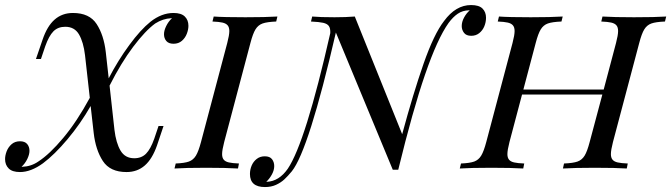

<svg xmlns="http://www.w3.org/2000/svg" viewBox="-53 -674 2685 768"><path d="M700.7 -570.8Q700.7 -555.7 694.3 -539.1Q688 -522.5 674.6 -510.7Q661.1 -499 641.1 -499Q621.6 -499 612.3 -510Q603 -521 603 -537.1Q603 -551.8 611.8 -569.8Q620.6 -587.9 634.8 -601.1H631.8Q598.6 -599.6 567.9 -580.1Q528.3 -551.3 479.7 -486.8Q431.2 -422.4 385.3 -331.5L404.8 -154.8Q411.1 -102.1 429.2 -71.5Q447.3 -41 483.9 -41Q513.2 -41 531.2 -59.3Q549.3 -77.6 564 -119.1L581.1 -169.9H601.1L575.2 -92.8Q556.2 -38.1 526.1 -12Q496.1 14.2 453.1 14.2Q387.2 14.2 358.4 -30Q329.6 -74.2 321.8 -142.1L309.6 -250Q269.5 -179.7 217.3 -117.4Q165 -55.2 119.1 -21Q70.8 14.2 26.9 14.2Q-3.9 14.2 -18.3 -0.2Q-32.7 -14.6 -32.7 -37.6Q-32.7 -52.2 -26.4 -68.8Q-20 -85.4 -6.6 -97.2Q6.8 -108.9 26.9 -108.9Q46.4 -108.9 55.7 -97.9Q64.9 -86.9 64.9 -70.8Q64.9 -56.2 56.2 -38.1Q47.4 -20 33.2 -6.8H36.1Q71.8 -8.3 100.1 -27.8Q145.5 -57.1 200.2 -122.6Q254.9 -188 306.2 -282.7L287.1 -453.1Q280.8 -505.9 262.9 -536.4Q245.1 -566.9 208 -566.9Q178.7 -566.9 160.6 -548.6Q142.6 -530.3 127.9 -488.8L110.8 -438H90.8L117.2 -515.1Q135.7 -569.8 165.8 -595.9Q195.8 -622.1 238.8 -622.1Q304.7 -622.1 333.5 -577.9Q362.3 -533.7 370.1 -465.8L381.8 -360.8Q419.4 -433.1 464.4 -494.1Q509.3 -555.2 548.8 -586.9Q593.3 -622.1 641.1 -622.1Q671.9 -622.1 686.3 -607.9Q700.7 -593.8 700.7 -570.8Z M835.4 -57.6Q835.4 -43 842 -35.2Q848.6 -27.3 862.8 -24.2Q877 -21 902.8 -20L898.9 0Q852.1 -2.9 772 -2.9Q688 -2.9 645 0L649.9 -20Q685.1 -21.5 702.6 -27.8Q720.2 -34.2 730.7 -51.5Q741.2 -68.8 751 -106L856 -502Q864.3 -533.7 864.3 -549.8Q864.3 -564.9 857.4 -572.8Q850.6 -580.6 836.7 -583.7Q822.8 -586.9 796.9 -587.9L801.8 -607.9Q841.8 -605 928.7 -605Q1009.3 -605 1056.6 -607.9L1051.8 -587.9Q1015.1 -586.4 997.3 -580.1Q979.5 -573.7 969 -556.6Q958.5 -539.6 948.7 -502L843.8 -106Q835.4 -73.7 835.4 -57.6Z M1891.1 -603Q1891.1 -585.4 1884.3 -568.8Q1877.4 -552.2 1864 -541.5Q1850.6 -530.8 1832 -530.8Q1812 -530.8 1803 -542.7Q1793.9 -554.7 1793.9 -569.8Q1793.9 -586.4 1803.2 -603.8Q1812.5 -621.1 1826.2 -632.8H1823.2Q1797.4 -632.3 1778.1 -619.1Q1758.8 -606 1741.2 -582Q1696.8 -519.5 1647.5 -376.5Q1598.1 -233.4 1540 4.9H1518.1L1290.5 -543.9Q1182.1 -73.7 1114.3 11.2Q1098.1 30.8 1084.2 43.7Q1070.3 56.6 1051 65.4Q1031.7 74.2 1006.8 74.2Q946.8 74.2 946.8 22Q946.8 4.4 953.6 -11.7Q960.4 -27.8 973.9 -38.3Q987.3 -48.8 1005.9 -48.8Q1026.4 -48.8 1035.2 -37.1Q1043.9 -25.4 1043.9 -9.8Q1043.9 6.3 1034.9 23.2Q1025.9 40 1012.2 53.2H1014.2Q1063 51.3 1098.1 1Q1168.9 -104 1268.1 -541.5Q1269 -560.5 1262.5 -569.8Q1255.9 -579.1 1239.7 -582.8Q1223.6 -586.4 1190.9 -587.9L1195.8 -607.9Q1227.1 -605 1285.2 -605Q1331.5 -605 1366.2 -607.9L1555.7 -137.2Q1599.6 -299.8 1641.1 -418.7Q1682.6 -537.6 1723.1 -589.8Q1770 -653.8 1831.1 -653.8Q1863.3 -653.8 1877.2 -639.6Q1891.1 -625.5 1891.1 -603Z M2611.8 -607.9 2606.9 -587.9Q2570.3 -586.4 2552.5 -580.1Q2534.7 -573.7 2524.2 -556.6Q2513.7 -539.6 2503.9 -502L2398.9 -106Q2390.6 -73.7 2390.6 -57.6Q2390.6 -43 2397.2 -35.2Q2403.8 -27.3 2418 -24.2Q2432.1 -21 2458 -20L2454.1 0Q2411.6 -2.9 2325.7 -2.9Q2245.6 -2.9 2198.7 0L2203.1 -20Q2239.3 -21.5 2257.1 -27.8Q2274.9 -34.2 2285.4 -51.3Q2295.9 -68.4 2305.7 -106L2356.4 -295.9H2035.2L1984.9 -106Q1976.6 -73.7 1976.6 -57.6Q1976.6 -43 1983.2 -35.2Q1989.7 -27.3 2003.9 -24.2Q2018.1 -21 2043.9 -20L2040 0Q1993.2 -2.9 1913.1 -2.9Q1829.1 -2.9 1786.1 0L1791 -20Q1826.2 -21.5 1843.8 -27.8Q1861.3 -34.2 1871.8 -51.5Q1882.3 -68.8 1892.1 -106L1997.1 -502Q2005.4 -533.7 2005.4 -549.8Q2005.4 -564.9 1998.5 -572.8Q1991.7 -580.6 1977.8 -583.7Q1963.9 -586.9 1938 -587.9L1942.9 -607.9Q1982.9 -605 2069.8 -605Q2150.4 -605 2197.8 -607.9L2192.9 -587.9Q2156.2 -586.4 2138.4 -580.1Q2120.6 -573.7 2110.1 -556.6Q2099.6 -539.6 2089.8 -502L2040.5 -315.9H2361.8L2411.1 -502Q2419.4 -533.7 2419.4 -549.8Q2419.4 -564.9 2412.6 -572.8Q2405.8 -580.6 2391.8 -583.7Q2377.9 -586.9 2352.1 -587.9L2356.9 -607.9Q2401.4 -605 2482.9 -605Q2568.4 -605 2611.8 -607.9Z"/></svg>

Font: TypoPRO Playfair Display SC
Style: Italic
Weight: 400
Italic angle: -14°
Designer: Claus Eggers Sørensen
Foundry: Claus Eggers Sørensen
Version: Version 1.004;PS 001.004;hotconv 1.0.70;makeotf.lib2.5.58329